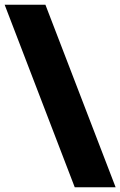

<svg xmlns="http://www.w3.org/2000/svg" viewBox="-30 -731 509 812"><path d="M286.1 61 -10.3 -710.9H162.1L459 61Z"/></svg>

Font: Vazirmatn RD UI FD Black
Style: Regular
Weight: 900
Designer: Saber Rastikerdar
Foundry: Saber Rastikerdar
Version: Version 33.003